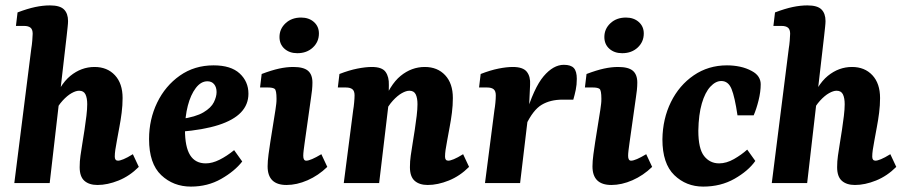

<svg xmlns="http://www.w3.org/2000/svg" viewBox="-20 -678 3352 711"><path d="M341 7Q310 7 292.5 -8.5Q275 -24 275 -59Q275 -81 278 -101.5Q281 -122 285 -147Q289 -171 293 -197.5Q297 -224 300 -249Q303 -274 303 -292Q303 -315 296.5 -328.5Q290 -342 273 -342Q261 -342 245 -333Q229 -324 212 -305.5Q195 -287 181 -259L171 -285Q200 -364 240.5 -397Q281 -430 330 -430Q377 -430 405.5 -399.5Q434 -369 434 -315Q434 -288 430.5 -260.5Q427 -233 422 -207Q417 -181 413 -158Q409 -137 407 -123Q405 -109 405 -98Q405 -83 417 -83Q424 -83 437.5 -88.5Q451 -94 472 -107L494 -60Q460 -26 419 -9.5Q378 7 341 7ZM33 0 96 -499Q98 -510 99.5 -527.5Q101 -545 101 -553Q101 -569 93 -575.5Q85 -582 69 -582H39L45 -632Q82 -646 110.5 -652Q139 -658 165 -658Q202 -658 217 -643Q232 -628 232 -600Q232 -592 230.5 -578.5Q229 -565 227 -546L164 0Z M771 -436Q835 -436 867.5 -406Q900 -376 900 -331Q900 -291 872.5 -262Q845 -233 789 -215Q733 -197 647 -190L649 -237Q705 -245 733.5 -262Q762 -279 772 -299.5Q782 -320 782 -337Q782 -355 773 -366Q764 -377 748 -377Q724 -377 705 -352Q686 -327 675.5 -286.5Q665 -246 665 -197Q665 -134 684 -103.5Q703 -73 742 -73Q766 -73 793 -86.5Q820 -100 847 -122L877 -80Q849 -44 799 -15.5Q749 13 687 13Q622 13 577 -29.5Q532 -72 532 -163Q532 -236 562 -298Q592 -360 646 -398Q700 -436 771 -436Z M1041 7Q971 7 971 -62Q971 -81 974.5 -107Q978 -133 981 -152L1000 -271Q1002 -286 1003 -293.5Q1004 -301 1004 -312Q1004 -344 997 -349Q990 -354 973 -354H943L949 -404Q986 -418 1013.5 -424Q1041 -430 1066 -430Q1104 -430 1120.5 -416Q1137 -402 1137 -372Q1137 -360 1135.5 -344.5Q1134 -329 1132 -318L1108 -148Q1106 -134 1104.5 -121.5Q1103 -109 1103 -101Q1103 -83 1114 -83Q1122 -83 1136 -89Q1150 -95 1170 -107L1192 -60Q1159 -28 1119 -10.5Q1079 7 1041 7ZM1081 -481Q1052 -481 1033.5 -497.5Q1015 -514 1015 -541Q1015 -571 1037.5 -592Q1060 -613 1095 -613Q1124 -613 1142.5 -596.5Q1161 -580 1161 -554Q1161 -523 1138.5 -502Q1116 -481 1081 -481Z M1564 7Q1533 7 1515.5 -8.5Q1498 -24 1498 -59Q1498 -81 1501 -101.5Q1504 -122 1508 -147Q1512 -171 1516 -197.5Q1520 -224 1523 -249Q1526 -274 1526 -292Q1526 -315 1519.5 -328.5Q1513 -342 1496 -342Q1484 -342 1468 -333Q1452 -324 1435 -305.5Q1418 -287 1404 -259L1394 -285Q1423 -364 1463.5 -397Q1504 -430 1553 -430Q1600 -430 1628.5 -399.5Q1657 -369 1657 -315Q1657 -288 1653.5 -260.5Q1650 -233 1645 -207Q1640 -181 1636 -158Q1632 -137 1630 -123Q1628 -109 1628 -98Q1628 -83 1640 -83Q1647 -83 1660.5 -88.5Q1674 -94 1695 -107L1717 -60Q1683 -26 1642 -9.5Q1601 7 1564 7ZM1253 0 1288 -271Q1290 -282 1291.5 -298.5Q1293 -315 1293 -325Q1293 -341 1285 -347.5Q1277 -354 1261 -354H1231L1237 -404Q1273 -418 1303.5 -424Q1334 -430 1357 -430Q1395 -430 1408 -411.5Q1421 -393 1420 -363L1419 -294L1384 0Z M1776 0 1811 -271Q1813 -282 1814.5 -297.5Q1816 -313 1816 -325Q1816 -341 1808 -347.5Q1800 -354 1784 -354H1754L1760 -404Q1796 -418 1826 -424Q1856 -430 1879 -430Q1917 -430 1931 -412Q1945 -394 1943 -364L1939 -277L1906 0ZM1925 -247Q1957 -353 1993 -395.5Q2029 -438 2068 -438Q2094 -438 2105 -426Q2116 -414 2116 -386Q2116 -364 2112 -345Q2108 -326 2103 -309H2063Q2018 -309 1986 -290Q1954 -271 1927 -214Z M2244 7Q2174 7 2174 -62Q2174 -81 2177.5 -107Q2181 -133 2184 -152L2203 -271Q2205 -286 2206 -293.5Q2207 -301 2207 -312Q2207 -344 2200 -349Q2193 -354 2176 -354H2146L2152 -404Q2189 -418 2216.5 -424Q2244 -430 2269 -430Q2307 -430 2323.5 -416Q2340 -402 2340 -372Q2340 -360 2338.5 -344.5Q2337 -329 2335 -318L2311 -148Q2309 -134 2307.5 -121.5Q2306 -109 2306 -101Q2306 -83 2317 -83Q2325 -83 2339 -89Q2353 -95 2373 -107L2395 -60Q2362 -28 2322 -10.5Q2282 7 2244 7ZM2284 -481Q2255 -481 2236.5 -497.5Q2218 -514 2218 -541Q2218 -571 2240.5 -592Q2263 -613 2298 -613Q2327 -613 2345.5 -596.5Q2364 -580 2364 -554Q2364 -523 2341.5 -502Q2319 -481 2284 -481Z M2584 13Q2521 13 2477 -29.5Q2433 -72 2433 -162Q2434 -238 2464.5 -300Q2495 -362 2549 -399Q2603 -436 2672 -436Q2697 -436 2720.5 -431Q2744 -426 2764 -415Q2781 -406 2789 -393.5Q2797 -381 2797 -366Q2797 -338 2789 -306Q2781 -274 2771 -251H2711Q2701 -319 2689 -348.5Q2677 -378 2651 -378Q2630 -378 2610.5 -357Q2591 -336 2579 -295Q2567 -254 2566 -194Q2566 -127 2587.5 -100Q2609 -73 2643 -73Q2670 -73 2698 -89Q2726 -105 2747 -124L2777 -82Q2751 -45 2700 -16Q2649 13 2584 13Z M3146 7Q3115 7 3097.5 -8.5Q3080 -24 3080 -59Q3080 -81 3083 -101.5Q3086 -122 3090 -147Q3094 -171 3098 -197.5Q3102 -224 3105 -249Q3108 -274 3108 -292Q3108 -315 3101.5 -328.5Q3095 -342 3078 -342Q3066 -342 3050 -333Q3034 -324 3017 -305.5Q3000 -287 2986 -259L2976 -285Q3005 -364 3045.5 -397Q3086 -430 3135 -430Q3182 -430 3210.5 -399.5Q3239 -369 3239 -315Q3239 -288 3235.5 -260.5Q3232 -233 3227 -207Q3222 -181 3218 -158Q3214 -137 3212 -123Q3210 -109 3210 -98Q3210 -83 3222 -83Q3229 -83 3242.5 -88.5Q3256 -94 3277 -107L3299 -60Q3265 -26 3224 -9.5Q3183 7 3146 7ZM2838 0 2901 -499Q2903 -510 2904.5 -527.5Q2906 -545 2906 -553Q2906 -569 2898 -575.5Q2890 -582 2874 -582H2844L2850 -632Q2887 -646 2915.5 -652Q2944 -658 2970 -658Q3007 -658 3022 -643Q3037 -628 3037 -600Q3037 -592 3035.5 -578.5Q3034 -565 3032 -546L2969 0Z"/></svg>

Font: Rasa
Style: Bold Italic
Weight: 700
Italic angle: -7.10001°
Designer: Anna Giedrys (Yrsa+Rasa design), David Brezina (Yrsa art-direction, Rasa art-direction, design)
Foundry: Rosetta Type Foundry
Version: Version 2.004